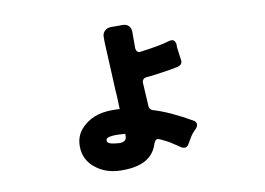

<svg xmlns="http://www.w3.org/2000/svg" viewBox="-69 -683 1138 826"><g transform="rotate(-10 500.0 -270.5)"><path d="M423 -519V-542Q423 -557 433.5 -567.5Q444 -578 461 -578H512Q529 -578 538.5 -568Q548 -558 548 -542V-470Q549 -461 553 -456Q557 -451 566 -451Q569 -451 572 -452Q653 -462 699 -476Q705 -477 706 -477Q707 -477 707 -477Q716 -477 721 -470Q725 -464 726 -457V-442L731 -404Q734 -385 734 -383Q734 -365 715 -360Q688 -354 644 -347.5Q600 -341 591.5 -340.5Q583 -340 574 -339Q565 -338 560 -332.5Q555 -327 555 -319Q555 -319 561 -214Q561 -201 576 -195Q645 -175 741 -120Q753 -113 753 -102Q753 -94 746 -85Q726 -66 717 -50Q708 -34 706 -31Q704 -28 701 -23Q697 -15 687 -12Q685 -12 683 -12Q675 -12 669 -16.5Q663 -21 649.5 -29.5Q636 -38 621 -48Q583 -68 575 -69Q565 -69 558 -51Q531 37 406 37Q400 37 393 37Q331 35 289 2Q240 -35 240 -96Q240 -139 266 -169Q315 -225 403 -225Q411 -225 419 -225Q419 -225 437 -224Q436 -243 435.5 -263.5Q435 -284 433 -307Q423 -517 423 -519ZM411 -80Q426 -80 434 -86Q442 -92 442 -106V-113V-115L426 -116L404 -117Q378 -117 366 -112Q358 -109 358 -100.5Q358 -92 365 -89Q374 -83 400 -81Q406 -80 411 -80Z"/></g></svg>

Font: Tsunagi Gothic Black
Style: Regular
Weight: 900
Designer: Yoshimichi Ohira
Foundry: Positype
Version: Version 1.001